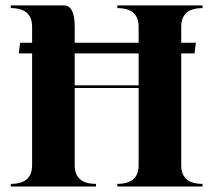

<svg xmlns="http://www.w3.org/2000/svg" viewBox="-20 -684 782 704"><path d="M488.3 -78.1V-361.3H253.9V-78.1Q253.9 -9.8 332 -9.8V0H19.5V-9.8Q97.7 -9.8 97.7 -78.1V-488.3H48.8L53.7 -527.3H97.7V-585.9Q97.7 -654.3 19.5 -654.3V-664.1H214.8Q253.9 -664.1 253.9 -585.9V-527.3H488.3V-585.9Q488.3 -654.3 410.2 -654.3V-664.1H722.7V-654.3Q644.5 -654.3 644.5 -585.9V-527.3H698.2L693.4 -488.3H644.5V-78.1Q644.5 -9.8 722.7 -9.8V0H410.2V-9.8Q488.3 -9.8 488.3 -78.1ZM488.3 -488.3H253.9V-371.1H488.3Z"/></svg>

Font: spinwerad
Style: Bold
Weight: 700
Width: 7
Version: Version 0.3